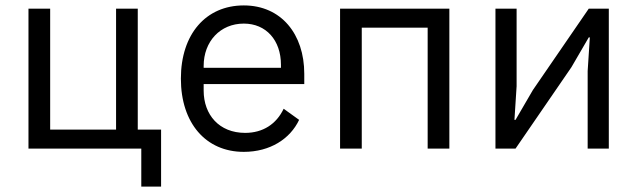

<svg xmlns="http://www.w3.org/2000/svg" viewBox="-20 -548 2350 708"><path d="M501 140H574V-70H488V-516H408V-70H165V-516H85V0H501Z M879 12C976 12 1050 -36 1083 -106L1026 -147C999 -90 949 -58 884 -58C788 -58 731 -125 731 -214V-238H1102V-276C1102 -422 1017 -528 879 -528C739 -528 647 -422 647 -258C647 -94 739 12 879 12ZM879 -461C961 -461 1016 -400 1016 -309V-298H731V-305C731 -395 792 -461 879 -461Z M1234 0H1314V-446H1557V0H1637V-516H1234Z M1807 0H1881L2087 -300L2151 -410H2155L2147 -286V0H2225V-516H2151L1945 -216L1881 -106H1877L1885 -230V-516H1807Z"/></svg>

Font: LVC Sans
Style: Regular
Weight: 400
Designer: Mike Abbink, Paul van der Laan, Pieter van Rosmalen
Foundry: Bold Monday
Version: Version 3.0